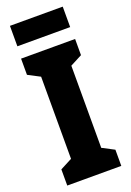

<svg xmlns="http://www.w3.org/2000/svg" viewBox="-168 -956 691 1015"><g transform="rotate(-20 177.0 -448.5)"><path d="M329 0H25V-91L92 -126V-588L25 -623V-714H329V-623L262 -588V-126L329 -91ZM326 -897V-782H29V-897Z"/></g></svg>

Font: Noto Sans Kannada ExtraCondensed Black
Style: Regular
Weight: 900
Width: 2
Designer: Jelle Bosma - Monotype Design Team
Foundry: Monotype Imaging Inc.
Version: Version 2.005; ttfautohint (v1.8.4.7-5d5b)